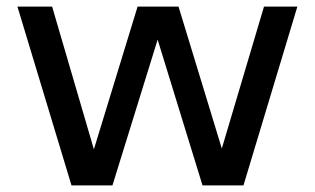

<svg xmlns="http://www.w3.org/2000/svg" viewBox="-20 -564 958 584"><path d="M197.5 0 33 -544H138.5L269.5 -96.5H261.5L398.5 -544H523L659.5 -96.5H650L783 -544H884.5L720.5 0H596L455 -458H464L322 0Z"/></svg>

Font: Encode Sans SemiExpanded Medium
Style: Regular
Weight: 500
Width: 6
Designer: Multiple Designers
Foundry: Impallari Type
Version: Version 3.002